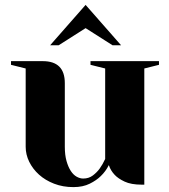

<svg xmlns="http://www.w3.org/2000/svg" viewBox="-20 -750 690 785"><path d="M25 0ZM155 -500Q245 -500 245 -410V-150Q245 -116 252 -91.5Q259 -67 269.5 -51Q280 -35 293.5 -27.5Q307 -20 320 -20Q343 -20 359.5 -32.5Q376 -45 387 -60Q400 -78 410 -100V-470L350 -485V-500H630V-485L570 -470V5H560Q516 5 489.5 -7.5Q463 -20 449 -35Q432 -53 425 -75Q412 -49 392 -30Q375 -13 347 1Q319 15 280 15Q237 15 201 1Q165 -13 139.5 -36Q114 -59 99.5 -88.5Q85 -118 85 -150V-470L25 -485V-500ZM330 -730 475 -565H440L330 -635L220 -565H185Z"/></svg>

Font: Yeseva One
Style: Regular
Weight: 400
Designer: Jovanny Lemonad
Foundry: Jovanny Lemonad
Version: Version 2.001; ttfautohint (v0.91) -l 8 -r 50 -G 200 -x 0 -w